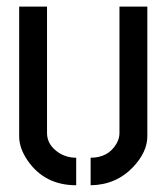

<svg xmlns="http://www.w3.org/2000/svg" viewBox="-20 -547 496 572"><path d="M37.1 -140.6V-527.3H120.1V-150.4Q120.1 -115.2 155.3 -91.8Q178.7 -77.1 207 -77.1V4.9Q113.3 4.9 62.5 -68.4Q37.1 -105.5 37.1 -140.6ZM250 4.9V-77.1Q302.7 -77.1 327.1 -119.1Q335.9 -134.8 335.9 -150.4V-527.3H418.9V-140.6Q418.9 -94.7 377 -49.8Q326.2 3.9 250 4.9Z"/></svg>

Font: Post No Bills Jaffna SemiBold
Style: Regular
Weight: 600
Designer: Kosala Senevirathne, Siva Puranthara, Lasantha Premarathna, Tharique Azeez
Foundry: Mooniak
Version: Version 1.220 ; ttfautohint (v1.6)